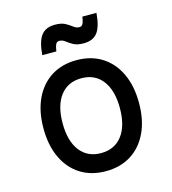

<svg xmlns="http://www.w3.org/2000/svg" viewBox="-123 -940 946 1056"><g transform="rotate(-15 350.0 -411.5)"><path d="M350 16Q267 16 206 -22.5Q145 -61 111.5 -132Q78 -203 78 -300Q78 -397 111.5 -468Q145 -539 206 -577.5Q267 -616 350 -616Q433 -616 494 -577.5Q555 -539 588.5 -468Q622 -397 622 -300Q622 -203 588.5 -132Q555 -61 494 -22.5Q433 16 350 16ZM350 -87Q427 -87 470 -143Q513 -199 513 -300Q513 -401 470 -457Q427 -513 350 -513Q273 -513 230 -457Q187 -401 187 -300Q187 -199 230 -143Q273 -87 350 -87ZM176 -691Q182 -768 207.5 -801.5Q233 -835 286 -835Q323 -835 344.5 -823Q366 -811 381 -799Q396 -787 414 -787Q427 -787 433.5 -799.5Q440 -812 444 -839H524Q518 -762 492.5 -728.5Q467 -695 414 -695Q377 -695 355.5 -707Q334 -719 319 -731Q304 -743 286 -743Q273 -743 266.5 -731Q260 -719 256 -691Z"/></g></svg>

Font: Martian Mono
Style: Regular
Weight: 400
Monospace: yes
Designer: Roman Shamin
Foundry: Evil Martians
Version: Version 1.000; ttfautohint (v1.8.4.7-5d5b)